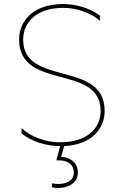

<svg xmlns="http://www.w3.org/2000/svg" viewBox="-20 -723 615 954"><path d="M279 3 260 74H276C321 74 347 99 347 134C347 176 309 191 270 191C259 191 248 190 238 188V208C248 210 258 211 268 211C317 211 367 188 367 134C367 89 334 59 284 56L299 3C436 -4 500 -84 500 -172C500 -426 95 -291 95 -526C95 -613 162 -684 294 -684C361 -684 431 -659 477 -620V-645C429 -682 358 -703 294 -703C145 -703 75 -619 75 -527C75 -270 480 -408 480 -172C480 -86 414 -16 278 -16C203 -16 132 -45 87 -86V-60C134 -22 206 3 279 3Z"/></svg>

Font: Chess Sans Thin
Style: Regular
Weight: 100
Designer: Wolf Bōese
Foundry: Wolf Bōese
Version: Version 7.223;Glyphs 3.3 (3306)